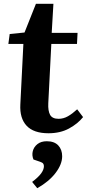

<svg xmlns="http://www.w3.org/2000/svg" viewBox="-20 -687 462 1010"><path d="M31 -508 109 -516 169 -667H261L252 -514H388L385 -456H250L234 -144Q232 -104 243.5 -83Q255 -62 288 -62Q314 -62 337.5 -75.5Q361 -89 386 -112L417 -71Q389 -36 343 -11Q297 14 235 14Q157 14 120 -25.5Q83 -65 87 -138L103 -456H24ZM176 303 149 270Q182 245 196.5 225Q211 205 211 187Q211 179 207 173.5Q203 168 191 164L156 152Q147 130 152.5 108Q158 86 177 71Q196 56 226 56Q266 56 286.5 78Q307 100 307 135Q307 177 272.5 222.5Q238 268 176 303Z"/></svg>

Font: Literata 36pt
Style: Bold Italic
Weight: 700
Italic angle: -2°
Designer: Latin by Veronika Burian and Jose Scaglione. Greek by Irene Vlachou. Cyrillic by Vera Evstafieva
Foundry: TypeTogether
Version: Version 3.002